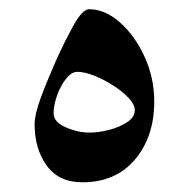

<svg xmlns="http://www.w3.org/2000/svg" viewBox="-20 -381 395 409"><path d="M308.6 -165Q308.6 -89.8 267.6 -41.3Q226.6 7.3 155.3 7.3Q105 7.3 79.3 -28.6Q53.7 -64.5 53.7 -116.2Q53.7 -136.7 66.4 -171.4Q79.1 -206.1 98.6 -250.5Q118.2 -293.9 137 -327.6Q155.8 -361.3 169.9 -361.3Q204.1 -361.3 235.8 -333Q267.6 -304.7 288.1 -259.8Q308.6 -214.8 308.6 -165ZM267.1 -146.5Q267.1 -158.2 254.2 -172.1Q241.2 -186 221.4 -198.7Q201.7 -211.4 180.9 -219.7Q160.2 -228 145 -228Q132.3 -228 120.6 -213.1Q108.9 -198.2 101.6 -177.7Q94.2 -157.2 94.2 -139.6Q94.2 -121.1 119.9 -109.9Q145.5 -98.6 171.4 -98.6Q189.5 -98.6 211.9 -104.2Q234.4 -109.9 250.7 -120.6Q267.1 -131.3 267.1 -146.5Z"/></svg>

Font: Scheherazade New
Style: Regular
Weight: 400
Designer: SIL International
Foundry: SIL International
Version: Version 4.000